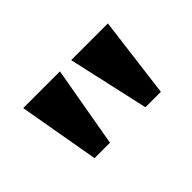

<svg xmlns="http://www.w3.org/2000/svg" viewBox="-51 -894 651 651"><g transform="rotate(-45 274.5 -568.5)"><path d="M366 -423 301 -714H477L440 -423ZM122 -423 71 -714H247L196 -423Z"/></g></svg>

Font: Noto Serif Tamil ExtraBold
Style: Regular
Weight: 800
Designer: Indian Type Foundry, Tom Grace, and the Monotype Design Team
Foundry: Monotype Imaging Inc.
Version: Version 2.004; ttfautohint (v1.8.4.7-5d5b)